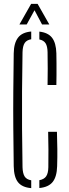

<svg xmlns="http://www.w3.org/2000/svg" viewBox="-20 -967 355 993"><path d="M141.5 6Q94 2 73 -24.8Q52 -51.5 51 -107.5Q49.5 -211 48.8 -305.2Q48 -399.5 48.8 -493.8Q49.5 -588 51 -691.5Q52 -744.5 73.2 -772.2Q94.5 -800 141.5 -804V-764Q118 -760 107.8 -744.8Q97.5 -729.5 96.5 -697Q94.5 -590.5 94 -495Q93.5 -399.5 94 -304Q94.5 -208.5 96.5 -102Q97.5 -70 107.5 -54.2Q117.5 -38.5 141.5 -34.5ZM226 -527.5Q226.5 -568.5 226.8 -612.2Q227 -656 226 -697Q225.5 -727.5 215.8 -743Q206 -758.5 183.5 -763V-803.5Q228.5 -798.5 249.2 -771.8Q270 -745 271.5 -691.5Q272 -671.5 272.2 -640.5Q272.5 -609.5 272.2 -578.2Q272 -547 271.5 -527.5ZM183.5 5.5V-35Q208 -39.5 218.8 -55.2Q229.5 -71 230 -102Q231 -146.5 230.5 -193.8Q230 -241 229 -285.5H274.5Q276 -238.5 276.5 -196.5Q277 -154.5 275.5 -107.5Q274 -53 252.5 -26Q231 1 183.5 5.5ZM80.5 -840.5 141 -947H174.5L235 -840.5H197.5L158.5 -914L118 -840.5Z"/></svg>

Font: Big Shoulders Stencil Display Light
Style: Regular
Weight: 300
Designer: Patric King
Foundry: XO Type Co
Version: Version 1.000